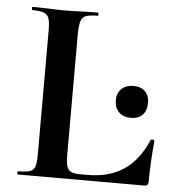

<svg xmlns="http://www.w3.org/2000/svg" viewBox="-48 -669 640 713"><g transform="rotate(5 272.0 -312.5)"><path d="M44 -12Q75 -12 89 -17Q103 -22 107.5 -36Q112 -50 112 -81V-544Q112 -574 107 -588Q102 -602 88 -607.5Q74 -613 46 -613Q43 -613 43 -619Q43 -625 46 -625L94 -624Q138 -622 165 -622Q192 -622 238 -624L289 -625Q291 -625 291 -619Q291 -613 289 -613Q258 -613 244.5 -607.5Q231 -602 226.5 -588Q222 -574 221 -543V-85Q221 -46 232 -33.5Q243 -21 274 -21H302Q383 -21 437.5 -57.5Q492 -94 525 -171Q527 -173 530 -173Q533 -173 536 -171.5Q539 -170 539 -168Q531 -86 531 -15Q531 0 516 0H44Q42 0 42 -6Q42 -12 44 -12ZM383 -307Q383 -333 399.5 -349Q416 -365 444 -365Q472 -365 487.5 -349.5Q503 -334 503 -307Q503 -278 487.5 -262Q472 -246 444 -246Q416 -246 399.5 -262.5Q383 -279 383 -307Z"/></g></svg>

Font: Cormorant Upright
Style: Bold
Weight: 700
Designer: Christian Thalmann (Catharsis Fonts)
Foundry: Catharsis Fonts
Version: Version 3.302